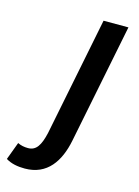

<svg xmlns="http://www.w3.org/2000/svg" viewBox="-233 -554 595 820"><g transform="rotate(15 64.5 -143.5)"><path d="M-41 205C58 205 106 132 125 37L231 -492H121L16 33C3 89 -14 117 -50 117C-67 117 -82 114 -96 107L-125 185C-101 200 -72 205 -41 205Z"/></g></svg>

Font: Source Sans Pro Semibold
Style: Italic
Weight: 600
Italic angle: -11°
Designer: Paul D. Hunt
Foundry: Adobe Systems Incorporated
Version: Version 3.006;hotconv 1.0.111;makeotfexe 2.5.65597